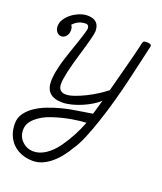

<svg xmlns="http://www.w3.org/2000/svg" viewBox="-169 -596 855 1011"><g transform="rotate(20 259.0 -91.0)"><path d="M463 -457Q466 -469 470 -472Q474 -475 487 -475Q513 -475 513 -462L490 -361L464 -249Q450 -189 432 -125Q414 -61 394.5 -2.5Q375 56 355 103.5Q335 151 316 178Q299 207 279 232.5Q259 258 236 277Q213 296 188 307Q163 318 135 318Q102 318 73.5 307.5Q45 297 24 277Q3 257 -8.5 228.5Q-20 200 -20 165Q-20 132 -1.5 106.5Q17 81 45.5 62Q74 43 108 30Q142 17 173.5 8.5Q205 0 229 -4.5Q253 -9 262 -10L349 -24Q350 -24 373 -107L372 -105Q357 -90 333 -75.5Q309 -61 282 -49.5Q255 -38 227 -31Q199 -24 176 -24Q83 -24 83 -110Q83 -173 126 -295Q148 -357 158.5 -391.5Q169 -426 170 -434Q170 -457 151 -457Q110 -457 81 -425Q90 -414 90 -397Q90 -377 79 -363.5Q68 -350 52 -350Q37 -350 26.5 -362.5Q16 -375 16 -394Q16 -415 28.5 -434Q41 -453 60 -467.5Q79 -482 102 -491Q125 -500 146 -500Q213 -500 213 -436Q213 -414 175 -288Q137 -162 137 -115Q137 -70 179 -70Q199 -70 227.5 -80Q256 -90 286 -105Q316 -120 344 -138Q372 -156 390 -171Q425 -302 443 -373Q461 -444 463 -457ZM333 33Q296 34 249 42.5Q202 51 151 67.5Q100 84 66 114Q32 144 32 181Q32 220 58.5 245Q85 270 121 270Q156 270 190 247Q224 224 251 186Q278 148 297.5 111Q317 74 333 33Z"/></g></svg>

Font: Bonbon
Style: Regular
Weight: 400
Designer: Ksenia Erulevich
Foundry: Cyreal (www.cyreal.org)
Version: Version 1.001